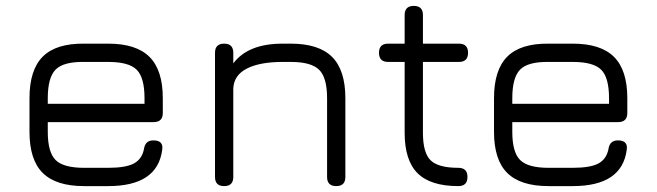

<svg xmlns="http://www.w3.org/2000/svg" viewBox="-20 -631 2227 651"><path d="M265 0Q170 0 125 -44.5Q80 -89 80 -184V-298Q80 -394 125 -439Q170 -484 265 -483H347Q442 -483 487 -438Q532 -393 532 -298V-248Q532 -217 501 -217H142V-184Q142 -115 168.5 -88.5Q195 -62 265 -62H347Q406 -62 433.5 -76.5Q461 -91 468 -125Q472 -155 500 -155Q535 -155 530 -123Q514 0 347 0ZM265 -421Q195 -422 168.5 -395Q142 -368 142 -298V-279H470V-298Q470 -368 443.5 -394.5Q417 -421 347 -421Z M771 -31Q771 0 740 0Q709 0 709 -31V-452Q709 -483 740 -483Q771 -483 771 -452V-416Q821 -483 938 -483H966Q1061 -483 1106 -438Q1151 -393 1151 -298V-31Q1151 0 1120 0Q1089 0 1089 -31V-298Q1089 -368 1062 -394.5Q1035 -421 966 -421H938Q861 -421 817 -398.5Q773 -376 771 -331Z M1534 0Q1440 0 1396 -43.5Q1352 -87 1352 -181V-421H1296Q1265 -421 1265 -452Q1265 -483 1296 -483H1352V-580Q1352 -611 1383 -611Q1414 -611 1414 -580V-483H1536Q1567 -483 1567 -452Q1567 -421 1536 -421H1414V-181Q1414 -113 1440 -87.5Q1466 -62 1534 -62Q1565 -62 1565 -31Q1565 0 1534 0Z M1840 0Q1745 0 1700 -44.5Q1655 -89 1655 -184V-298Q1655 -394 1700 -439Q1745 -484 1840 -483H1922Q2017 -483 2062 -438Q2107 -393 2107 -298V-248Q2107 -217 2076 -217H1717V-184Q1717 -115 1743.5 -88.5Q1770 -62 1840 -62H1922Q1981 -62 2008.5 -76.5Q2036 -91 2043 -125Q2047 -155 2075 -155Q2110 -155 2105 -123Q2089 0 1922 0ZM1840 -421Q1770 -422 1743.5 -395Q1717 -368 1717 -298V-279H2045V-298Q2045 -368 2018.5 -394.5Q1992 -421 1922 -421Z"/></svg>

Font: Jura Medium
Style: Regular
Weight: 500
Designer: Daniel Johnson, Alexei Vanyashin
Foundry: Daniel Johnson
Version: Version 5.103